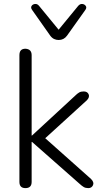

<svg xmlns="http://www.w3.org/2000/svg" viewBox="-20 -963 526 989"><path d="M282 -757Q270 -757 259 -762Q248 -767 239 -779L146 -911Q137 -923 142.5 -932Q148 -941 160 -942.5Q172 -944 181 -933L282 -810L383 -933Q393 -944 404.5 -942.5Q416 -941 422 -932Q428 -923 419 -911L325 -779Q309 -757 282 -757ZM111 6Q80 6 80 -26V-679Q80 -712 111 -712Q143 -710 143 -679V-265H145L367 -470Q378 -481 387.5 -486.5Q397 -492 411 -492Q430 -492 436.5 -477.5Q443 -463 428 -447L213 -251L449 -41Q466 -24 459 -9Q452 6 435 6Q421 6 411.5 0.5Q402 -5 389 -17L145 -232H143V-26Q143 6 111 6Z"/></svg>

Font: Chiron GoRound TC L
Style: Regular
Weight: 300
Designer: Ryoko NISHIZUKA 西塚涼子 (kana, bopomofo & ideographs); Paul D. Hunt (Latin, Greek & Cyrillic); Sandoll Communications 산돌커뮤니
Foundry: Adobe
Version: Version 1.000;hotconv 1.1.1;makeotfexe 2.6.0